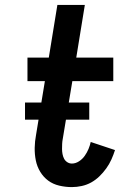

<svg xmlns="http://www.w3.org/2000/svg" viewBox="-20 -755 540 783"><path d="M273 8Q247 8 221.5 2Q196 -4 176.5 -18.5Q157 -33 144 -54.5Q131 -76 126 -101Q121 -126 121.5 -152.5Q122 -179 127 -205L163 -424H92V-520H179L214 -735H326L291 -520H442V-424H275L236 -189Q234 -179 233.5 -168.5Q233 -158 233 -147.5Q233 -137 235 -126.5Q237 -116 241.5 -107.5Q246 -99 254.5 -93.5Q263 -88 273 -88Q288 -88 302 -97Q316 -106 325.5 -119.5Q335 -133 341 -147.5Q347 -162 350 -176L449 -143Q443 -124 434.5 -105Q426 -86 413.5 -68.5Q401 -51 385.5 -36Q370 -21 352 -11Q334 -1 313.5 3.5Q293 8 273 8ZM82 -267V-337H344V-267Z"/></svg>

Font: Iosevka Curly
Style: Bold Italic
Weight: 700
Italic angle: -9°
Monospace: yes
Designer: Belleve Invis
Foundry: Belleve Invis
Version: Version 22.1.2; ttfautohint (v1.8.4)